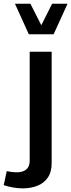

<svg xmlns="http://www.w3.org/2000/svg" viewBox="-96 -806 389 1050"><path d="M-14.2 -785.6H70.3L129.9 -668L189 -785.6H273.4L197.3 -618.7H61.5ZM-75.7 206.5 -59.1 129.9Q-48.3 132.3 -33 134.3Q-17.6 136.2 -3.9 136.2Q28.8 136.2 47.6 120.8Q66.4 105.5 66.4 72.8V-522.9H186.5V85.9Q186.5 135.3 165 165.8Q143.6 196.3 107.7 210.2Q71.8 224.1 28.3 224.1Q1.5 224.1 -25.1 219.2Q-51.8 214.4 -75.7 206.5Z"/></svg>

Font: Estedad-FD SemiBold
Style: Regular
Weight: 600
Designer: Amin Abedi
Version: Version 7.3